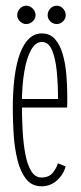

<svg xmlns="http://www.w3.org/2000/svg" viewBox="-20 -644 286 675"><path d="M126 11Q92.5 11 72.2 -14.2Q52 -39.5 41.8 -80.2Q31.5 -121 28.2 -169Q25 -217 25 -262.5Q25 -325.5 31.5 -374.8Q38 -424 51 -457.8Q64 -491.5 83 -509Q102 -526.5 127 -526.5Q156 -526.5 173.8 -506Q191.5 -485.5 200.8 -452.8Q210 -420 213.2 -381.8Q216.5 -343.5 216.5 -308Q216.5 -297 216.5 -286.5Q216.5 -276 216 -266H50.5V-296H184Q184 -348 179.5 -393.8Q175 -439.5 162.8 -468Q150.5 -496.5 127 -496.5Q105 -496.5 89.2 -468.5Q73.5 -440.5 65.2 -391.2Q57 -342 57 -278Q57 -231.5 59.5 -185.8Q62 -140 69 -102.5Q76 -65 89.8 -42.5Q103.5 -20 126 -20Q152.5 -20 166 -37.2Q179.5 -54.5 183.5 -70L210.5 -59Q203.5 -30.5 180.2 -9.8Q157 11 126 11ZM179.5 -559.5Q166.5 -559.5 157 -568.8Q147.5 -578 147.5 -590.5Q147.5 -604 157 -614Q166.5 -624 179.5 -624Q192 -624 201.5 -614Q211 -604 211 -590.5Q211 -578 201.5 -568.8Q192 -559.5 179.5 -559.5ZM72 -559.5Q60 -559.5 50.2 -568.8Q40.5 -578 40.5 -590.5Q40.5 -604 50.2 -614Q60 -624 72 -624Q85 -624 95 -614Q105 -604 105 -590.5Q105 -578 95 -568.8Q85 -559.5 72 -559.5Z"/></svg>

Font: Imbue Thin
Style: Regular
Weight: 100
Designer: Tyler Finck
Foundry: Etcetera Type Company
Version: Version 1.102